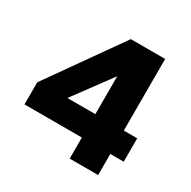

<svg xmlns="http://www.w3.org/2000/svg" viewBox="-158 -864 1012 1017"><g transform="rotate(30 347.5 -355.0)"><path d="M395 0V-129H44V-264L359 -710H569V-272H651V-129H569V0ZM224 -272H395V-504Z"/></g></svg>

Font: Geist ExtBd
Style: Regular
Weight: 400
Designer: Basement.studio, Andrés Briganti, Mateo Zaragoza
Foundry: Basement.studio, Vercel, Andrés Briganti, Guido Ferreyra, Mateo Zaragoza
Version: Version 1.401